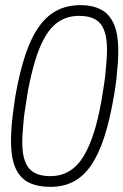

<svg xmlns="http://www.w3.org/2000/svg" viewBox="-20 -718 482 750"><path d="M177 12Q128 12 93.5 -4.5Q59 -21 41 -60.5Q23 -100 23 -168Q23 -193 25 -220.5Q27 -248 31 -278.5Q35 -309 40 -343Q57 -438 79.5 -505Q102 -572 133 -615Q164 -658 204 -678Q244 -698 295 -698Q340 -698 373 -681.5Q406 -665 424 -626Q442 -587 442 -518Q442 -494 440 -466.5Q438 -439 434.5 -408Q431 -377 425 -343Q409 -249 387 -181.5Q365 -114 335 -71Q305 -28 266 -8Q227 12 177 12ZM176 -30Q219 -30 251.5 -50Q284 -70 307 -108.5Q330 -147 347 -201Q364 -255 376 -323Q382 -359 386.5 -388.5Q391 -418 393 -442Q395 -466 396.5 -486Q398 -506 398 -524Q398 -593 373 -624.5Q348 -656 289 -656Q246 -656 213.5 -636Q181 -616 158 -577.5Q135 -539 118.5 -485Q102 -431 89 -363Q84 -327 79 -298Q74 -269 72 -244.5Q70 -220 68.5 -200Q67 -180 67 -162Q67 -93 92.5 -61.5Q118 -30 176 -30Z"/></svg>

Font: Archivo Condensed Thin
Style: Italic
Weight: 250
Width: 3
Italic angle: -10°
Designer: Hector Gatti
Foundry: Omnibus-Type
Version: Version 2.001